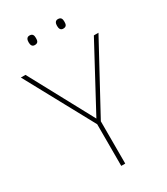

<svg xmlns="http://www.w3.org/2000/svg" viewBox="-217 -1082 939 1082"><g transform="rotate(-30 252.5 -540.5)"><path d="M137 -957C137 -940 142 -926 160 -926C182 -926 185 -940 185 -957C185 -973 182 -988 160 -988C142 -988 137 -973 137 -957ZM322 -957C322 -940 327 -926 345 -926C367 -926 370 -940 370 -957C370 -973 367 -988 345 -988C327 -988 322 -973 322 -957ZM253 -394 30 -807H0L241 -364V-93H267V-368L505 -807H475Z"/></g></svg>

Font: Noto Sans Telugu UI Thin
Style: Regular
Weight: 100
Designer: Jelle Bosma - Monotype Design Team
Foundry: Monotype Imaging Inc.
Version: Version 2.005